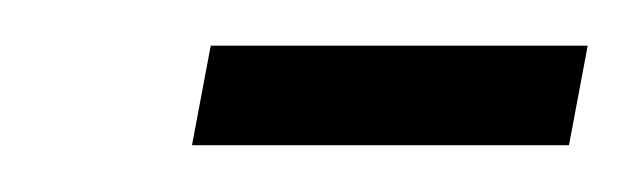

<svg xmlns="http://www.w3.org/2000/svg" viewBox="-20 -710 271 82"><path d="M62 -648 70 -690.5H231L223 -648Z"/></svg>

Font: Anybody UltraCondensed SemiBold
Style: Italic
Weight: 600
Width: 1
Italic angle: -10°
Designer: Tyler Finck
Foundry: Etcetera Type Company
Version: Version 1.010; ttfautohint (v1.8.3) -l 8 -r 50 -G 200 -x 14 